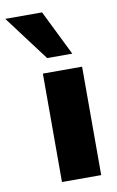

<svg xmlns="http://www.w3.org/2000/svg" viewBox="-158 -810 525 858"><g transform="rotate(-10 105.0 -381.0)"><path d="M52 0V-492H230V0ZM83 -557 -71 -762H96L197 -557Z"/></g></svg>

Font: Nunito Sans 12pt ExtraLight 12pt Black
Style: Regular
Weight: 900
Version: Version 3.101;gftools[0.9.27]